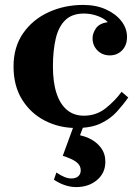

<svg xmlns="http://www.w3.org/2000/svg" viewBox="-20 -510 562 780"><path d="M290 10Q221 10 163 -19.5Q105 -49 70 -105Q35 -161 35 -240Q35 -319 74 -375Q113 -431 177.5 -460.5Q242 -490 318 -490Q370 -490 410 -472Q450 -454 473 -424.5Q496 -395 496 -360Q496 -326 476 -305.5Q456 -285 426 -285Q396 -285 376 -305Q356 -325 356 -355Q356 -374 369.5 -394.5Q383 -415 418 -420Q404 -435 377 -445Q350 -455 321 -455Q273 -455 245.5 -428.5Q218 -402 206.5 -353.5Q195 -305 195 -240Q195 -176 209.5 -131.5Q224 -87 252 -63.5Q280 -40 321 -40Q371 -40 409 -70Q447 -100 474 -137L501 -114Q480 -84 454 -55.5Q428 -27 389 -8.5Q350 10 290 10ZM290 250Q244 250 199 220L209 191Q229 204 243 209.5Q257 215 270 215Q288 215 298 206Q308 197 308 182Q308 162 290.5 148.5Q273 135 235 123L280 0H320L289 82L271 35Q309 37 340 51Q371 65 389.5 89.5Q408 114 408 147Q408 193 374 221.5Q340 250 290 250Z"/></svg>

Font: Brygada 1918
Style: Regular
Weight: 400
Designer: Mateusz Machalski | Borys Kosmynka | Przemek Hoffer
Foundry: NIEPODLEGLA 2018
Version: Version 3.006